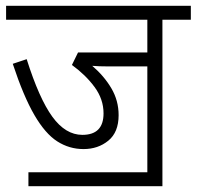

<svg xmlns="http://www.w3.org/2000/svg" viewBox="-20 -642 678 662"><path d="M78 -48H488V-413H354Q338 -413 324 -413.5Q310 -414 298 -415Q339 -380 364 -337.5Q389 -295 389 -245Q389 -186 353.5 -157Q318 -128 268 -128Q219 -128 177.5 -154.5Q136 -181 98.5 -245.5Q61 -310 24 -422L72 -438Q115 -302 160.5 -239.5Q206 -177 264 -177Q337 -177 337 -251Q337 -300 306 -342Q275 -384 228 -418L249 -461H488V-574H1V-622H638V-574H540V0H78Z"/></svg>

Font: Noto Sans SemiCondensed Light
Style: Italic
Weight: 300
Width: 4
Italic angle: -12°
Designer: Monotype Design Team
Foundry: Monotype Imaging Inc.
Version: Version 2.013; ttfautohint (v1.8.4.7-5d5b)